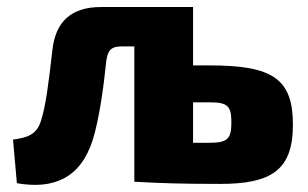

<svg xmlns="http://www.w3.org/2000/svg" viewBox="-20 -517 875 546"><path d="M576 -331H529V-497H267C182 -497 138 -455 129 -375C119 -286 110 -213 96 -172C83 -130 50 -125 17 -120L28 4C131 22 209 -9 244 -120C262 -178 275 -271 282 -342C286 -375 297 -385 326 -385H362V0H366C439 4 496 6 606 6C750 6 813 -32 813 -162C813 -293 756 -331 576 -331ZM576 -111H529V-226H576C627 -226 638 -216 638 -169C638 -122 627 -111 576 -111Z"/></svg>

Font: Exo 2 Extra Bold
Style: Regular
Weight: 800
Designer: Natanael Gama
Version: Version 1.001;PS 001.001;hotconv 1.0.88;makeotf.lib2.5.64775